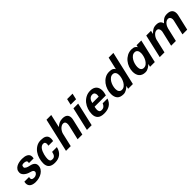

<svg xmlns="http://www.w3.org/2000/svg" viewBox="394 -2290 3871 3871"><g transform="rotate(-45 2329.5 -354.0)"><path d="M221 -154Q219 -144 217.5 -136Q216 -128 216 -120Q216 -94 233.5 -82.5Q251 -71 289 -71Q305 -71 321.5 -76.5Q338 -82 351.5 -92Q365 -102 374 -115.5Q383 -129 383 -145Q383 -171 363 -184Q343 -197 314 -204Q289 -210 259 -222.5Q229 -235 203.5 -254Q178 -273 161 -298Q144 -323 144 -354Q144 -399 164.5 -429.5Q185 -460 218 -478.5Q251 -497 293 -505.5Q335 -514 378 -514Q411 -514 443 -508.5Q475 -503 500 -490Q525 -477 540.5 -455Q556 -433 556 -399Q556 -388 554.5 -377Q553 -366 551 -354H418Q421 -371 421 -382Q421 -408 397.5 -418.5Q374 -429 339 -429Q313 -429 297.5 -419.5Q282 -410 280 -373Q279 -358 291.5 -346.5Q304 -335 320 -327Q336 -319 351.5 -314.5Q367 -310 373 -309Q399 -304 425 -296Q451 -288 472 -274.5Q493 -261 506 -240Q519 -219 519 -189Q519 -138 494.5 -100Q470 -62 431 -36.5Q392 -11 344 1.5Q296 14 248 14Q215 14 184.5 7.5Q154 1 131 -13.5Q108 -28 94.5 -52Q81 -76 81 -110Q81 -129 86 -154Z M617 -147Q617 -212 636 -277.5Q655 -343 692.5 -395.5Q730 -448 785.5 -481Q841 -514 913 -514Q948 -514 979 -508.5Q1010 -503 1033.5 -488.5Q1057 -474 1070.5 -449.5Q1084 -425 1084 -386Q1084 -371 1082 -356Q1080 -341 1076 -324H943Q949 -347 949 -367Q949 -393 937.5 -410.5Q926 -428 895 -428Q867 -428 844.5 -412.5Q822 -397 805 -372.5Q788 -348 776 -317.5Q764 -287 756 -256Q748 -225 744.5 -196.5Q741 -168 741 -148Q741 -112 755 -92Q769 -72 808 -72Q832 -72 848 -79.5Q864 -87 875.5 -101.5Q887 -116 894.5 -137Q902 -158 908 -184H1044Q1021 -86 958 -36Q895 14 795 14Q617 14 617 -147Z M1286 -722H1421L1357 -442Q1398 -477 1437.5 -495.5Q1477 -514 1531 -514Q1603 -514 1637 -482.5Q1671 -451 1671 -394Q1671 -367 1664 -339L1586 0H1451L1520 -299Q1528 -336 1528 -359Q1528 -396 1512.5 -414Q1497 -432 1468 -432Q1442 -432 1418 -418.5Q1394 -405 1374.5 -384Q1355 -363 1341 -337.5Q1327 -312 1321 -288L1255 0H1120Z M1844 -592 1874 -722H2029L1999 -592ZM1717 0 1832 -500H1967L1852 0Z M2011 -154Q2011 -221 2032.5 -285.5Q2054 -350 2094.5 -401Q2135 -452 2193 -483Q2251 -514 2324 -514Q2371 -514 2404.5 -500.5Q2438 -487 2459 -464Q2480 -441 2490 -409.5Q2500 -378 2500 -342Q2500 -310 2493.5 -281Q2487 -252 2479 -222H2157Q2153 -204 2149.5 -183Q2146 -162 2146 -144Q2146 -115 2160 -93.5Q2174 -72 2214 -72Q2255 -72 2281.5 -95.5Q2308 -119 2321 -155H2457Q2429 -70 2364.5 -28Q2300 14 2203 14Q2101 14 2056 -30.5Q2011 -75 2011 -154ZM2359 -307Q2365 -333 2365 -353Q2365 -386 2349 -407.5Q2333 -429 2295 -429Q2270 -429 2250.5 -419.5Q2231 -410 2216.5 -393.5Q2202 -377 2192.5 -354.5Q2183 -332 2177 -307Z M2571 -169Q2571 -229 2591 -290.5Q2611 -352 2648.5 -401.5Q2686 -451 2740 -482.5Q2794 -514 2863 -514Q2922 -514 2950.5 -499Q2979 -484 2996 -454L3057 -721H3192L3026 1H2891L2906 -65Q2893 -52 2875.5 -38Q2858 -24 2838.5 -12.5Q2819 -1 2796.5 6.5Q2774 14 2750 14Q2656 14 2613.5 -34Q2571 -82 2571 -169ZM2706 -178Q2706 -159 2709.5 -140Q2713 -121 2722.5 -106Q2732 -91 2748 -81.5Q2764 -72 2788 -72Q2830 -72 2862 -98Q2894 -124 2915.5 -162.5Q2937 -201 2948 -244.5Q2959 -288 2959 -322Q2959 -342 2955 -361Q2951 -380 2941 -395Q2931 -410 2915.5 -419Q2900 -428 2876 -428Q2836 -428 2804.5 -403Q2773 -378 2751 -340.5Q2729 -303 2717.5 -259.5Q2706 -216 2706 -178Z M3197 -177Q3197 -238 3218.5 -298Q3240 -358 3279.5 -406Q3319 -454 3374.5 -484Q3430 -514 3498 -514Q3551 -514 3580 -496.5Q3609 -479 3622 -454L3632 -500H3767L3652 0H3517L3532 -65Q3519 -52 3501.5 -38Q3484 -24 3464.5 -12.5Q3445 -1 3422.5 6.5Q3400 14 3376 14Q3329 14 3295 -0.5Q3261 -15 3239.5 -40.5Q3218 -66 3207.5 -101Q3197 -136 3197 -177ZM3332 -178Q3332 -159 3335.5 -140Q3339 -121 3348.5 -106Q3358 -91 3374 -81.5Q3390 -72 3414 -72Q3456 -72 3488 -98Q3520 -124 3541.5 -162.5Q3563 -201 3574 -244.5Q3585 -288 3585 -322Q3585 -342 3581 -361Q3577 -380 3567 -395Q3557 -410 3541.5 -419Q3526 -428 3502 -428Q3462 -428 3430.5 -403Q3399 -378 3377 -340.5Q3355 -303 3343.5 -259.5Q3332 -216 3332 -178Z M3908 -500H4043L4027 -427Q4048 -448 4067 -464Q4086 -480 4106.5 -491.5Q4127 -503 4150 -508.5Q4173 -514 4202 -514Q4266 -514 4296 -488Q4326 -462 4335 -421Q4356 -444 4374.5 -461.5Q4393 -479 4412.5 -490.5Q4432 -502 4455.5 -508Q4479 -514 4510 -514Q4585 -514 4622 -481Q4659 -448 4659 -385Q4659 -357 4652 -329L4576 0H4441L4515 -320Q4519 -335 4519 -352Q4519 -384 4502.5 -406.5Q4486 -429 4452 -429Q4427 -429 4405 -415.5Q4383 -402 4366 -381.5Q4349 -361 4337 -336.5Q4325 -312 4320 -290L4253 0H4118L4192 -320Q4194 -329 4194.5 -336.5Q4195 -344 4195 -352Q4195 -384 4179.5 -406.5Q4164 -429 4131 -429Q4106 -429 4083.5 -415.5Q4061 -402 4043 -381Q4025 -360 4012.5 -335.5Q4000 -311 3995 -289L3928 0H3793Z"/></g></svg>

Font: Perun
Style: Bold Italic
Weight: 700
Italic angle: -12°
Foundry: Copyright (c) Stefan Peev, Context Ltd, 2016
Version: Version 1.027